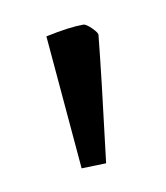

<svg xmlns="http://www.w3.org/2000/svg" viewBox="-39 -718 225 261"><g transform="rotate(-10 74.0 -587.0)"><path d="M39 -676Q72 -683 91 -683Q95 -683 102.5 -675.5Q110 -668 109 -665Q104 -614 89 -492L55 -491Z"/></g></svg>

Font: Grenze Light
Style: Regular
Weight: 300
Designer: Renata Polastri
Foundry: Omnibus-Type
Version: Version 1.002; ttfautohint (v1.8)